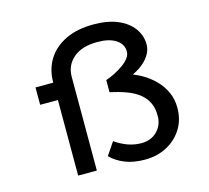

<svg xmlns="http://www.w3.org/2000/svg" viewBox="-106 -858 1079 992"><g transform="rotate(-15 433.5 -362.0)"><path d="M552 10Q491 10 446 -8Q401 -26 370 -57L416 -125Q451 -101 485.5 -89Q520 -77 556 -77Q608 -77 640.5 -110Q673 -143 673 -193Q673 -231 660 -260Q647 -289 620.5 -311Q594 -333 555 -348Q516 -363 464 -374V-439Q488 -447 512.5 -459.5Q537 -472 558 -487Q579 -502 592 -519Q605 -536 605 -554Q605 -594 569 -617.5Q533 -641 470 -641Q387 -641 341.5 -602Q296 -563 296 -502V0H196V-499Q196 -567 228.5 -620Q261 -673 323.5 -703.5Q386 -734 474 -734Q550 -734 603 -711.5Q656 -689 684.5 -650Q713 -611 713 -563Q713 -532 694 -503.5Q675 -475 642.5 -453Q610 -431 569 -417L567 -443Q610 -432 649 -410Q688 -388 718 -357.5Q748 -327 765 -289Q782 -251 782 -206Q782 -143 752 -94.5Q722 -46 670 -18Q618 10 552 10ZM101 -404V-497H261V-404Z"/></g></svg>

Font: Lexend Giga
Style: Regular
Weight: 400
Designer: Bonnie Shaver-Troup, Thomas Jockin
Foundry: Lexend
Version: Version 1.007